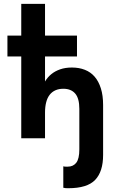

<svg xmlns="http://www.w3.org/2000/svg" viewBox="-20 -720 610 1000"><path d="M335.8 260.3Q434.3 260.3 475.6 217Q517 173.8 517 87.2V-172.8Q517 -222.8 505.4 -259.6Q493.8 -296.5 473 -320.5Q452.3 -344.5 422.1 -356.4Q392 -368.3 354.5 -368.3Q320 -368.3 293.3 -358.9Q266.5 -349.5 247.3 -333.8Q228 -318 215.4 -297Q202.8 -276 195.3 -252.7L214.5 -229V-700H90.7V0H214.5V-134Q214.5 -163.7 220.5 -187.1Q226.5 -210.5 238.5 -226Q250.5 -241.5 268.4 -249.6Q286.3 -257.7 309.8 -257.7Q350.2 -257.7 371.7 -232.7Q393.2 -207.7 393.2 -153V57.7Q393.2 107.2 377.2 127.6Q361.2 148 333 148Q328 148 322.1 148Q316.2 148 309.7 146.2V257.8Q316 259.5 321.7 259.9Q327.5 260.3 335.8 260.3ZM18.7 -426H381V-534.5H18.7Z"/></svg>

Font: Tilda Sans VF
Style: Regular
Weight: 400
Designer: ParaType Ltd
Foundry: ParaType Ltd
Version: Version 1.010